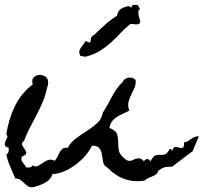

<svg xmlns="http://www.w3.org/2000/svg" viewBox="-39 -739 843 795"><path d="M673.8 -48.8Q662.1 -48.8 655.8 -48.3Q649.4 -47.9 644.5 -46.9Q639.6 -45.9 633.8 -43Q627.9 -40 618.2 -34.2Q614.3 -23.4 607.9 -18.1Q601.6 -12.7 593.3 -9.3Q585 -5.9 576.2 -2.4Q567.4 1 559.6 8.8Q485.4 20.5 428.7 -24.4Q421.9 -29.3 416.5 -35.2Q411.1 -41 404.3 -45.9Q399.4 -49.8 398.9 -49.3Q398.4 -48.8 394.5 -53.7Q387.7 -63.5 386.2 -77.6Q384.8 -91.8 381.8 -105Q378.9 -118.2 370.6 -127.4Q362.3 -136.7 341.8 -135.7Q332 -115.2 314 -94.2Q295.9 -73.2 273.4 -56.6Q251 -40 226.1 -29.3Q201.2 -18.6 178.7 -18.6Q170.9 3.9 151.9 15.1Q132.8 26.4 111.3 32.2Q109.4 33.2 103.5 34.7Q97.7 36.1 96.7 36.1Q83 37.1 75.2 31.2Q67.4 25.4 60.5 18.6Q53.7 11.7 45.9 5.9Q38.1 0 24.4 0Q13.7 -25.4 2.9 -49.8Q-7.8 -74.2 -12.7 -99.6Q-3.9 -104.5 -3.4 -111.8Q-2.9 -119.1 -2.9 -127Q-18.6 -131.8 -19 -139.2Q-19.5 -146.5 -16.1 -154.3Q-12.7 -162.1 -9.3 -169.4Q-5.9 -176.8 -12.7 -181.6Q-4.9 -241.2 21.5 -296.9Q47.9 -352.5 96.7 -389.6Q90.8 -408.2 100.1 -418Q109.4 -427.7 122.6 -428.7Q135.7 -429.7 147.9 -422.4Q160.2 -415 160.2 -399.4Q161.1 -392.6 159.2 -385.7Q157.2 -378.9 155.3 -373Q149.4 -343.8 137.7 -316.4Q126 -289.1 112.3 -262.7Q98.6 -236.3 84.5 -210Q70.3 -183.6 60.5 -155.3Q48.8 -147.5 52.7 -138.7Q56.6 -129.9 63 -121.6Q69.3 -113.3 69.8 -105.5Q70.3 -97.7 51.8 -90.8Q45.9 -77.1 54.7 -66.9Q63.5 -56.6 69.3 -45.9Q77.1 -44.9 84.5 -45.9Q91.8 -46.9 96.7 -54.7Q108.4 -46.9 117.7 -51.8Q127 -56.6 137.2 -64Q147.5 -71.3 159.7 -76.2Q171.9 -81.1 187.5 -73.2Q194.3 -80.1 198.7 -89.8Q203.1 -99.6 208 -108.4Q212.9 -117.2 220.2 -123Q227.5 -128.9 241.2 -127Q254.9 -151.4 277.3 -167.5Q299.8 -183.6 322.8 -198.2Q345.7 -212.9 363.8 -229.5Q381.8 -246.1 386.7 -272.5Q405.3 -301.8 424.3 -338.4Q443.4 -375 468.8 -399.4Q471.7 -407.2 478.5 -411.6Q485.4 -416 493.2 -417.5Q501 -418.9 508.8 -416.5Q516.6 -414.1 522.5 -408.2Q524.4 -390.6 518.1 -376Q511.7 -361.3 504.4 -347.2Q497.1 -333 493.2 -317.4Q489.3 -301.8 496.1 -281.2Q482.4 -273.4 469.2 -267.6Q456.1 -261.7 444.8 -254.9Q433.6 -248 425.3 -237.3Q417 -226.6 414.1 -209Q440.4 -199.2 445.3 -184.6Q450.2 -169.9 450.2 -152.8Q450.2 -135.7 452.6 -117.7Q455.1 -99.6 477.5 -82Q481.4 -79.1 482.9 -77.6Q484.4 -76.2 489.3 -74.2Q499 -71.3 506.8 -74.7Q514.6 -78.1 522 -81.1Q529.3 -84 537.6 -83.5Q545.9 -83 556.6 -71.3Q571.3 -89.8 584 -71.3Q595.7 -92.8 605.5 -95.7Q615.2 -98.6 624.5 -97.7Q633.8 -96.7 643.6 -99.6Q653.3 -102.5 665 -124L673.8 -115.2Q679.7 -130.9 688 -130.4Q696.3 -129.9 704.1 -127.4Q711.9 -125 717.8 -127.4Q723.6 -129.9 723.6 -150.4Q732.4 -150.4 738.8 -154.3Q745.1 -158.2 751.5 -163.1Q757.8 -168 765.6 -171.4Q773.4 -174.8 784.2 -174.8L758.8 -113.3ZM542 -649.4Q539.1 -638.7 530.3 -638.2Q521.5 -637.7 507.8 -639.6H501Q478.5 -622.1 459.5 -601.6Q440.4 -581.1 419.9 -562.5Q399.4 -543.9 374.5 -528.3Q349.6 -512.7 314.5 -503.9L293 -507.8Q288.1 -519.5 289.6 -526.9Q291 -534.2 295.4 -540.5Q299.8 -546.9 305.2 -553.7Q310.5 -560.5 315.4 -569.3Q318.4 -567.4 324.2 -565.4Q330.1 -563.5 332 -562.5Q337.9 -567.4 337.4 -576.7Q336.9 -585.9 346.7 -591.8Q352.5 -595.7 356.9 -600.1Q361.3 -604.5 366.2 -609.4Q384.8 -627 403.8 -643.6Q422.9 -660.2 445.3 -673.8Q448.2 -690.4 458 -699.2Q467.8 -708 489.3 -712.9Q491.2 -712.9 492.2 -713.4Q493.2 -713.9 494.1 -713.9L504.9 -707Q506.8 -717.8 512.7 -718.8Q518.6 -719.7 531.2 -717.8L541 -702.1Q535.2 -699.2 534.2 -692.4Q533.2 -685.5 534.7 -677.7Q536.1 -669.9 538.6 -662.1Q541 -654.3 542 -649.4Z"/></svg>

Font: Homemade Apple
Style: Regular
Weight: 400
Designer: Font Diner, Inc
Foundry: Font Diner, Inc
Version: Version 1.000